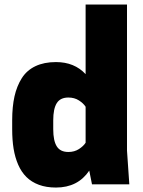

<svg xmlns="http://www.w3.org/2000/svg" viewBox="-20 -820 635 854"><path d="M229 -543.9Q311 -543.9 360.8 -490.2V-799.8H544.9V-149.9L555.2 0H389.2L377 -61Q326.2 14.2 229 14.2Q186 14.2 153.1 2Q120.1 -10.3 97.7 -32.5Q75.2 -54.7 61 -87.2Q46.9 -119.6 40.5 -158.4Q34.2 -197.3 34.2 -245.1V-285.2Q34.2 -345.2 44.4 -391.1Q54.7 -437 76.9 -472.2Q99.1 -507.3 137.5 -525.6Q175.8 -543.9 229 -543.9ZM360.8 -185.1V-345.2Q351.1 -360.4 331.1 -373.3Q311 -386.2 284.2 -386.2Q248 -386.2 232.4 -361.1Q216.8 -335.9 216.8 -285.2V-245.1Q216.8 -194.3 232.4 -169.2Q248 -144 284.2 -144Q311 -144 331.1 -157Q351.1 -169.9 360.8 -185.1Z"/></svg>

Font: Cooper Hewitt
Style: Heavy
Weight: 713
Designer: Village Type and Design LLC
Foundry: Cooper Hewitt Smithsonian Design Museum
Version: 1.000